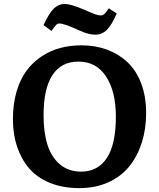

<svg xmlns="http://www.w3.org/2000/svg" viewBox="-20 -945 812 979"><path d="M467.8 -768.1Q431.6 -768.1 388.2 -788.1Q307.6 -825.2 283.2 -825.2Q273.4 -825.2 266.1 -817.9Q258.8 -810.5 242.2 -787.1L202.1 -816.9Q230 -877.9 254.4 -901.4Q278.8 -924.8 310.1 -924.8Q339.8 -924.8 400.9 -898.9Q446.8 -878.9 464.4 -872.6Q481.9 -866.2 494.1 -866.2Q503.9 -866.2 512 -873.5Q520 -880.9 535.2 -902.8L575.2 -876Q548.3 -814.9 523.7 -791.5Q499 -768.1 467.8 -768.1ZM384.8 14.2Q299.8 14.2 234.1 -12.7Q168.5 -39.6 127.9 -87.4Q87.4 -135.3 66.7 -198.2Q45.9 -261.2 45.9 -336.9Q45.9 -414.1 64.2 -477.1Q82.5 -540 114.5 -583.5Q146.5 -627 190.9 -656.7Q235.4 -686.5 286.6 -700.2Q337.9 -713.9 396 -713.9Q466.3 -713.9 525.6 -691.9Q585 -669.9 629.9 -627.9Q674.8 -585.9 700 -519.3Q725.1 -452.6 725.1 -368.2Q725.1 -287.1 703.1 -218Q681.2 -148.9 639.4 -96.9Q597.7 -44.9 532.2 -15.4Q466.8 14.2 384.8 14.2ZM394 -69.8Q478.5 -69.8 524.7 -139.4Q570.8 -209 570.8 -350.1Q570.8 -478.5 521 -554.7Q471.2 -630.9 379.9 -630.9Q292.5 -630.9 247.3 -562Q202.1 -493.2 202.1 -356.9Q202.1 -270.5 221.9 -207.3Q241.7 -144 285.6 -106.9Q329.6 -69.8 394 -69.8Z"/></svg>

Font: Literata Book
Style: Bold
Weight: 700
Designer: Latin by Veronika Burian and Jose Scaglione. Greek by Irene Vlachou. Cyrillic by Vera Evstafieva
Foundry: TypeTogether
Version: Version 2.003;PS 002.003;hotconv 1.0.88;makeotf.lib2.5.64775